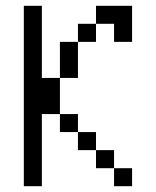

<svg xmlns="http://www.w3.org/2000/svg" viewBox="-20 -645 540 665"><path d="M437.5 0V-62.5H375V0ZM62.5 -625Q62.5 -625 62.5 0H125Q125 0 125 -250H187.5V-187.5H250V-125H312.5V-62.5H375V-125H312.5V-187.5H250V-250H187.5Q187.5 -250 187.5 -375H125Q125 -375 125 -625ZM187.5 -375H250Q250 -375 250 -500H187.5Q187.5 -500 187.5 -375ZM250 -500H312.5V-562.5H250ZM375 -562.5V-500H437.5Q437.5 -500 437.5 -625H312.5V-562.5Z"/></svg>

Font: Unifont
Style: Regular
Weight: 500
Version: Version 15.1.04